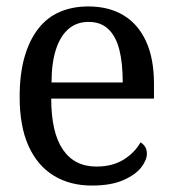

<svg xmlns="http://www.w3.org/2000/svg" viewBox="-20 -566 535 596"><path d="M265 10Q197 10 146.5 -21Q96 -52 68.5 -113Q41 -174 41 -265Q41 -336 56 -388.5Q71 -441 98.5 -476.5Q126 -512 165.5 -529Q205 -546 254 -546Q318 -546 363.5 -518.5Q409 -491 433.5 -437.5Q458 -384 458 -305V-260H139Q139 -155 175 -102Q211 -49 279 -49Q330 -49 364.5 -71Q399 -93 416 -124Q424 -120 430 -111Q436 -102 436 -89Q436 -69 418 -46Q400 -23 362 -6.5Q324 10 265 10ZM361 -310Q361 -370 350.5 -411.5Q340 -453 316.5 -475.5Q293 -498 255 -498Q218 -498 192.5 -476Q167 -454 153.5 -412Q140 -370 140 -310Z"/></svg>

Font: Noto Serif SemiCondensed
Style: Regular
Weight: 400
Width: 4
Designer: Monotype Design Team
Foundry: Monotype Imaging Inc.
Version: Version 2.013